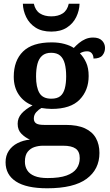

<svg xmlns="http://www.w3.org/2000/svg" viewBox="-20 -776 592 1033"><path d="M234 237Q122 237 66 200.5Q10 164 10 97Q10 61 27.5 35Q45 9 74.5 -6Q104 -21 141 -25Q117 -35 96 -55.5Q75 -76 75 -110Q75 -141 95.5 -164.5Q116 -188 155 -209Q109 -226 81.5 -266Q54 -306 54 -363Q54 -450 104 -499Q154 -548 258 -548Q296 -548 327 -539.5Q358 -531 377 -518Q390 -532 405 -544.5Q420 -557 439 -565.5Q458 -574 481 -574Q513 -574 529 -557.5Q545 -541 545 -518Q545 -495 531 -478Q517 -461 483 -461Q483 -478 474 -489Q465 -500 449 -500Q437 -500 427.5 -497Q418 -494 410 -489Q430 -469 443.5 -439.5Q457 -410 457 -367Q457 -290 408.5 -240Q360 -190 258 -190Q247 -190 230 -191.5Q213 -193 203 -195Q188 -187 175 -172.5Q162 -158 162 -138Q162 -121 174 -112.5Q186 -104 217 -104H333Q397 -104 437 -85.5Q477 -67 496 -33Q515 1 515 47Q515 135 446 186Q377 237 234 237ZM236 182Q300 182 337.5 168.5Q375 155 392 131Q409 107 409 75Q409 39 387 23.5Q365 8 320 8H211Q188 8 166 15Q144 22 129 40.5Q114 59 114 94Q114 120 126.5 140Q139 160 166 171Q193 182 236 182ZM256 -245Q287 -245 304 -258.5Q321 -272 328.5 -299.5Q336 -327 336 -365Q336 -405 328.5 -433.5Q321 -462 303.5 -477Q286 -492 255 -492Q225 -492 207 -476.5Q189 -461 181.5 -432.5Q174 -404 174 -364Q174 -307 192 -276Q210 -245 256 -245ZM256 -606Q205 -606 171.5 -627.5Q138 -649 121 -684Q104 -719 103 -756H162Q170 -720 194.5 -704Q219 -688 256 -688Q293 -688 317.5 -704Q342 -720 350 -756H408Q407 -719 390 -684Q373 -649 339.5 -627.5Q306 -606 256 -606Z"/></svg>

Font: Noto Serif Khmer SemiBold
Style: Regular
Weight: 600
Version: Version 2.003